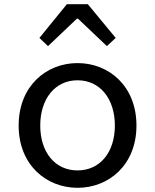

<svg xmlns="http://www.w3.org/2000/svg" viewBox="-20 -882 740 916"><path d="M168 -701 209 -662 347 -793H352L490 -662L532 -701L399 -862H299ZM69 -283C69 -95 201 14 350 14C499 14 631 -95 631 -283C631 -472 499 -581 350 -581C201 -581 69 -472 69 -283ZM528 -283C528 -155 457 -69 350 -69C243 -69 172 -155 172 -283C172 -411 243 -499 350 -499C457 -499 528 -411 528 -283Z"/></svg>

Font: Kawkab Mono Light
Style: Bold
Weight: 400
Monospace: yes
Designer: Abdullah Arif
Foundry: Abdullah Arif
Version: Version 1.000;PS 000.500;hotconv 1.0.88;makeotf.lib2.5.64775